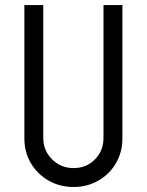

<svg xmlns="http://www.w3.org/2000/svg" viewBox="-20 -726 576 753"><path d="M75.6 -182.9V-706H149.7V-185.1Q149.7 -135.5 184.2 -101.2Q218.7 -66.8 268.6 -66.8Q318.7 -66.8 352.3 -100.9Q385.9 -135.1 385.9 -185.1V-706H460.1V-182.9Q460.1 -129.8 434.9 -86.3Q409.7 -42.7 365.8 -17.7Q321.9 7.3 268.6 7.3Q214.7 7.3 170.7 -17.7Q126.7 -42.7 101.1 -86.1Q75.6 -129.5 75.6 -182.9Z"/></svg>

Font: Lineal Thin
Style: Regular
Weight: 200
Designer: Created by Frank Adebiaye with contributions from Anton Moglia & Ariel Martín Pérez
Created by Frank ADEBIAYE with FontF
Foundry: Velvetyne Type Foundry
Version: Version 2.000;Glyphs 3.2 (3227)